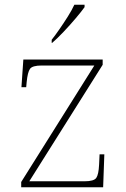

<svg xmlns="http://www.w3.org/2000/svg" viewBox="-20 -786 529 806"><path d="M69 0V-22L376 -511H155Q116 -511 106 -497Q96 -483 92 -442L90 -420H70L78 -536H411V-514L103 -25H335Q374 -25 384 -39Q394 -53 396 -95L398 -138H418L413 0ZM197 -619Q212 -638 230 -664Q248 -690 265 -717Q282 -744 292 -766H335V-756Q323 -739 298.5 -710Q274 -681 247 -652.5Q220 -624 199 -606H197Z"/></svg>

Font: Noto Serif Telugu Thin
Style: Regular
Weight: 100
Designer: Jelle Bosma - Monotype Design Team
Foundry: Monotype Imaging Inc.
Version: Version 2.005; ttfautohint (v1.8.4.7-5d5b)